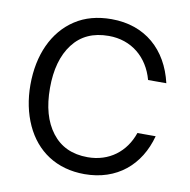

<svg xmlns="http://www.w3.org/2000/svg" viewBox="-80 -795 873 881"><g transform="rotate(10 356.0 -354.0)"><path d="M370 7C521 7 625 -82 662 -221H577C546 -130 471 -72 371 -72C298 -72 243 -98 204 -149C165 -200 146 -268 146 -355C146 -441 165 -510 204 -561C243 -612 298 -637 371 -637C476 -637 555 -572 583 -469H668C633 -620 527 -715 370 -715C305 -715 248 -700 201 -669C106 -607 55 -493 55 -354C55 -285 68 -223 93 -168C143 -59 239 7 370 7Z"/></g></svg>

Font: Be Vietnam
Style: Regular
Weight: 400
Designer: Gabriel Lam
Foundry: TypeRant
Version: Version 4.000